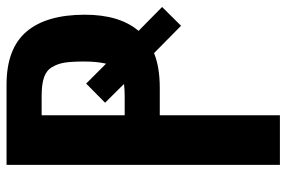

<svg xmlns="http://www.w3.org/2000/svg" viewBox="-160 -690 850 569"><g transform="rotate(-90 264.5 -405.0)"><path d="M61 0V-810.1H298.8Q405.3 -810.1 455.6 -751.2Q505.9 -692.4 505.9 -578.1Q505.9 -475.1 458 -418.9L528.8 -349.1L473.1 -293L392.1 -373Q350.6 -356 289.1 -356H208V0ZM208 -460H265.1Q281.2 -460 300.8 -461.9L245.1 -518.1L301.8 -574.2L360.8 -515.1Q367.2 -543 367.2 -579.1Q367.2 -616.2 364 -637.2Q360.8 -658.2 350.6 -675.3Q340.3 -692.4 319.8 -699.2Q299.3 -706.1 265.1 -706.1H208Z"/></g></svg>

Font: Oswald Medium
Style: Regular
Weight: 500
Designer: Vernon Adams
Foundry: Vernon Adams
Version: Version 4.103